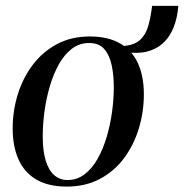

<svg xmlns="http://www.w3.org/2000/svg" viewBox="-20 -644 646 674"><path d="M295 -516Q359 -516 401.2 -491.8Q443.5 -467.5 464.2 -422Q485 -376.5 485 -312.5Q485 -251.5 467.5 -193.5Q450 -135.5 415.8 -89.2Q381.5 -43 330.8 -16Q280 11 214.5 11Q149.5 11 107.2 -14Q65 -39 44.8 -84.8Q24.5 -130.5 24.5 -193Q24.5 -255 42.5 -313Q60.5 -371 95.5 -417Q130.5 -463 180.8 -489.5Q231 -516 295 -516ZM293 -493Q259 -493 232.5 -473Q206 -453 186.8 -418.5Q167.5 -384 155 -341.5Q142.5 -299 136.2 -253.2Q130 -207.5 130 -165Q130 -114.5 140.5 -80.2Q151 -46 170.5 -29Q190 -12 217 -12Q250.5 -12 277 -32.2Q303.5 -52.5 322.8 -86.8Q342 -121 354.5 -163.2Q367 -205.5 373.2 -250.5Q379.5 -295.5 379.5 -337.5Q379.5 -379 372.2 -414.2Q365 -449.5 346.5 -471.2Q328 -493 293 -493ZM514 -623.5H606Q602.5 -580 589 -546.8Q575.5 -513.5 551.8 -492Q528 -470.5 494.2 -462.5Q460.5 -454.5 416.5 -462L411 -482.5Q451.5 -485 472 -504.2Q492.5 -523.5 501 -554.8Q509.5 -586 514 -623.5Z"/></svg>

Font: Merriweather 144pt
Style: Italic
Weight: 400
Italic angle: -7.8°
Version: Version 2.101